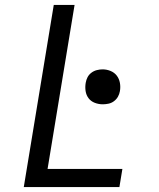

<svg xmlns="http://www.w3.org/2000/svg" viewBox="-20 -755 640 775"><path d="M76 0 197 -735H281L172 -73H474L462 0ZM395 -334Q378 -334 362.5 -340Q347 -346 337.5 -358.5Q328 -371 325.5 -387.5Q323 -404 326 -421Q328 -433 333.5 -443.5Q339 -454 349 -461.5Q359 -469 371 -472Q383 -475 394 -475Q411 -475 426.5 -468.5Q442 -462 451.5 -449.5Q461 -437 464 -420.5Q467 -404 464 -387Q462 -375 456 -364.5Q450 -354 440 -346.5Q430 -339 418 -336.5Q406 -334 395 -334Z"/></svg>

Font: Iosevka Extended Oblique
Style: Regular
Weight: 400
Width: 7
Italic angle: -9°
Monospace: yes
Designer: Belleve Invis
Foundry: Belleve Invis
Version: Version 32.0.1; ttfautohint (v1.8.4)